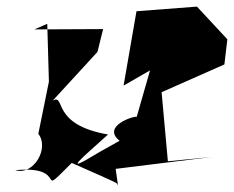

<svg xmlns="http://www.w3.org/2000/svg" viewBox="-20 -560 708 581"><path d="M281 -100C157 -24 232 -85 307 -153C132 -183 180 -276 140 -256L275 -403L292 -472L84 -471L123 -488L128 -313L96 -155C130 -112 82 -28 26 -45C197 -61 82 48 197 -67C358 4 329 -9 337 1L330 -49L621 -85L488 -72L469 -281L659 -365L668 -441L576 -540L393 -526L354 -301L434 -347L393 -204C410 -217 280 -183 342 -134Z"/></svg>

Font: Asimov Silicon
Style: Regular
Weight: 400
Designer: Google
Version: Version 2.000980; 2014